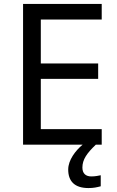

<svg xmlns="http://www.w3.org/2000/svg" viewBox="-20 -734 596 974"><path d="M398 116C398 75 421 43 466 0H496V-79H187V-334H478V-412H187V-635H496V-714H97V0H399C363 30 326 78 326 126C326 185 358 220 429 220C455 220 472 216 491 211V155C480 157 465 161 443 161C415 161 398 146 398 116Z"/></svg>

Font: Noto Sans Caucasian Albanian
Style: Regular
Weight: 400
Designer: Monotype Design Team
Foundry: Monotype Imaging Inc.
Version: Version 2.005